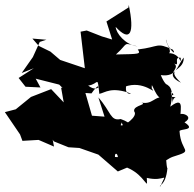

<svg xmlns="http://www.w3.org/2000/svg" viewBox="-24 -752 816 809"><g transform="rotate(-90 384.5 -347.0)"><path d="M613 -588 549 -617 482 -664 502 -613 461 -677 424 -648 421 -585 458 -605 433 -506 403 -476 396 -370C467 -321 388 -332 429 -384C434 -339 476 -346 394 -337C399 -312 426 -287 395 -203C387 -247 474 -207 423 -232C456 -150 383 -91 417 -116C466 -119 355 -99 375 -59C394 -107 339 -108 361 -174C348 -115 349 -198 320 -190C299 -172 254 -236 262 -247C281 -236 288 -260 185 -194C212 -194 220 -204 166 -154C176 -143 186 -151 185 -162C185 -183 255 -152 288 -247C278 -291 318 -287 379 -341L298 -315L302 -368L406 -398L420 -498L358 -487L414 -540L381 -625L329 -689L317 -735L223 -671L196 -661L200 -593L172 -528L235 -540L278 -583L194 -529L169 -467L166 -421L138 -341L67 -259L85 -216C171 -257 122 -213 128 -271C155 -274 140 -246 97 -266C79 -173 25 -151 15 -136C92 -137 10 -148 40 -137C21 -57 72 -50 4 -80C8 -91 4 -57 81 -50C78 -54 166 -60 189 -58C84 -60 114 -69 129 -27C158 66 145 7 236 1C248 -2 238 76 274 22C305 74 324 -21 296 9C301 -6 395 33 340 -38C422 -18 431 -46 439 -64C395 -53 392 11 384 -53C374 15 393 -32 353 -27C453 -39 405 -50 473 -78C464 -9 512 -11 547 19C484 19 506 -63 441 7C478 -69 499 9 522 -22C506 6 552 -27 546 6C501 6 578 11 564 -64C555 -12 608 -60 623 -56C584 -49 550 -8 580 -27C613 -99 592 -81 581 -175C561 -161 562 -168 560 -267C610 -211 611 -242 594 -176C601 -229 651 -267 676 -268C609 -206 650 -188 769 -213L758 -214L699 -307L623 -283L636 -326L661 -390L656 -416L502 -398L537 -502L572 -543L596 -592L627 -619L622 -560Z"/></g></svg>

Font: Hussar Lance
Style: ExBdObl
Weight: 700
Foundry: Cannot Into Space Fonts, PlusOne Fonts
Version: Version 2.270